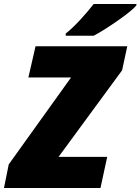

<svg xmlns="http://www.w3.org/2000/svg" viewBox="-66 -947 707 967"><path d="M-22 -119 292 -557H77L113 -714H575L549 -593L229 -157H474L440 0H-46ZM265 -778Q298 -804 336 -845Q374 -886 406 -927H621V-920Q601 -895 529 -844.5Q457 -794 406 -767H265Z"/></svg>

Font: Noto Sans Display Black
Style: Italic
Weight: 900
Italic angle: -12°
Designer: Monotype Design team
Foundry: Monotype Imaging Inc.
Version: Version 1.000